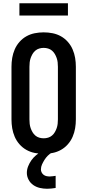

<svg xmlns="http://www.w3.org/2000/svg" viewBox="-20 -943 540 1187"><path d="M250 8Q222 8 194.5 2.5Q167 -3 143 -16.5Q119 -30 100.5 -51Q82 -72 71 -97.5Q60 -123 55.5 -150Q51 -177 51 -205V-530Q51 -558 55.5 -585Q60 -612 71 -637.5Q82 -663 100.5 -684Q119 -705 143 -718.5Q167 -732 194.5 -737.5Q222 -743 250 -743Q278 -743 305.5 -737.5Q333 -732 357 -718.5Q381 -705 399.5 -684Q418 -663 429 -637.5Q440 -612 444.5 -585Q449 -558 449 -530V-205Q449 -177 444.5 -150Q440 -123 429 -97.5Q418 -72 399.5 -51Q381 -30 357 -16.5Q333 -3 305.5 2.5Q278 8 250 8ZM250 -88Q264 -88 277.5 -92Q291 -96 301.5 -105Q312 -114 319 -126Q326 -138 330.5 -151Q335 -164 336.5 -177.5Q338 -191 338 -205V-530Q338 -544 336.5 -557.5Q335 -571 330.5 -584Q326 -597 319 -609Q312 -621 301.5 -630Q291 -639 277.5 -643Q264 -647 250 -647Q236 -647 222.5 -643Q209 -639 198.5 -630Q188 -621 181 -609Q174 -597 169.5 -584Q165 -571 163.5 -557.5Q162 -544 162 -530V-205Q162 -191 163.5 -177.5Q165 -164 169.5 -151Q174 -138 181 -126Q188 -114 198.5 -105Q209 -96 222.5 -92Q236 -88 250 -88ZM272 224Q249 224 227 219Q205 214 186.5 201.5Q168 189 157 168.5Q146 148 146 126Q146 105 154 85Q162 65 174 48Q186 31 202 17.5Q218 4 237 -7L238 -8H301V0Q287 8 275.5 19.5Q264 31 255.5 44.5Q247 58 240 73Q233 88 233 105Q233 114 237.5 123Q242 132 250 138Q258 144 268 146Q278 148 287 148Q297 148 306 146.5Q315 145 324 144V219Q311 221 298 222.5Q285 224 272 224ZM100 -847V-923H400V-847Z"/></svg>

Font: Iosevka Algr
Style: Bold
Weight: 700
Monospace: yes
Designer: Belleve Invis
Foundry: Belleve Invis
Version: Version 26.0.2; ttfautohint (v1.8.3)